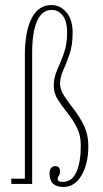

<svg xmlns="http://www.w3.org/2000/svg" viewBox="-20 -732 408 764"><path d="M232.5 12Q177 12 177 -42Q177 -56 183.5 -63.5Q190 -71 199.5 -71Q219 -71 219 -49Q219 -39 214.2 -33Q209.5 -27 209.5 -20Q209.5 -8 229 -8Q266 -8 283.8 -47Q301.5 -86 301.5 -153.5Q301.5 -194.5 285.2 -225.8Q269 -257 247.8 -283.5Q226.5 -310 210.2 -335.5Q194 -361 194 -390Q194 -417 202 -439.2Q210 -461.5 220.5 -484.5Q231 -507.5 239 -535.5Q247 -563.5 247 -602Q247 -649 229 -670.8Q211 -692.5 187 -692.5Q157.5 -692.5 140.2 -669.8Q123 -647 115.5 -609.5Q108 -572 108 -527V0H25V-21H79V-514Q79 -606 105.8 -659Q132.5 -712 185.5 -712Q219 -712 244 -683.2Q269 -654.5 269 -602Q269 -552 256.5 -515.8Q244 -479.5 231.5 -452Q219 -424.5 219 -400Q219 -375 236 -349.5Q253 -324 275.2 -295.2Q297.5 -266.5 314.5 -231.2Q331.5 -196 331.5 -152Q331.5 -79.5 304.2 -33.8Q277 12 232.5 12Z"/></svg>

Font: Imbue 50pt Thin
Style: Regular
Weight: 100
Designer: Tyler Finck
Foundry: Etcetera Type Company
Version: Version 1.102; ttfautohint (v1.8.3)